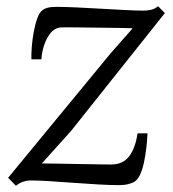

<svg xmlns="http://www.w3.org/2000/svg" viewBox="-20 -584 554 615"><path d="M405 -493.5Q393 -494 367 -494.5Q341 -495 309 -495.2Q277 -495.5 247 -496Q217 -496.5 196.2 -496.5Q175.5 -496.5 172.5 -496Q155 -494 142.2 -478.5Q129.5 -463 121.8 -440.5Q114 -418 112.5 -394H80.5Q80 -410 81.8 -433.5Q83.5 -457 88 -481.5Q92.5 -506 99.5 -525.5Q106.5 -545 117 -552Q122.5 -556.5 132.5 -559.2Q142.5 -562 161.5 -562Q188 -562 226 -560.2Q264 -558.5 305 -556Q346 -553.5 382 -551.8Q418 -550 440 -550Q451.5 -550 463.2 -552.5Q475 -555 486.5 -564L508 -542L208 -165L114 -60.5Q134.5 -60.5 168.5 -59.8Q202.5 -59 238 -58.5Q273.5 -58 300.8 -57.5Q328 -57 335 -57Q374.5 -57 394.2 -84Q414 -111 420.5 -157H452.5Q451.5 -135 448.8 -110.8Q446 -86.5 441.2 -64Q436.5 -41.5 428.8 -24.8Q421 -8 409.5 -1Q403 2.5 390.8 5.8Q378.5 9 360.5 9Q333.5 9 294.8 6.8Q256 4.5 214.5 1.5Q173 -1.5 137.2 -3.8Q101.5 -6 79.5 -6Q66 -6 54.2 -2Q42.5 2 31 11L6 -14.5L332.5 -411Z"/></svg>

Font: Merriweather 20pt Light
Style: Italic
Weight: 300
Italic angle: -7.8°
Version: Version 2.101